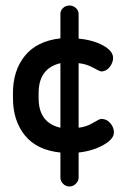

<svg xmlns="http://www.w3.org/2000/svg" viewBox="-20 -715 463 696"><path d="M27 -359V-378Q27 -459 70 -512.5Q113 -566 199 -576V-664Q199 -677 208.5 -686Q218 -695 232 -695Q245 -695 255 -686Q265 -677 265 -664V-575Q318 -570 354 -550Q390 -530 390 -505Q390 -488 377.5 -472Q365 -456 347 -456Q342 -456 318 -469.5Q294 -483 265 -486V-252Q293 -255 317 -269.5Q341 -284 347 -284Q367 -284 380 -268.5Q393 -253 393 -235Q393 -211 355 -189.5Q317 -168 265 -162V-71Q265 -59 255 -49Q245 -39 232 -39Q218 -39 208.5 -49Q199 -59 199 -71V-162Q113 -171 70 -224.5Q27 -278 27 -359ZM120 -359Q120 -270 199 -252V-486Q120 -467 120 -378Z"/></svg>

Font: TerminalDosisSemiBold
Style: Bold
Weight: 600
Designer: EdgarTolentino, PabloImpallari, IginoMarini
Foundry: EdgarTolentino, PabloImpallari, IginoMarini
Version: Version 1.006